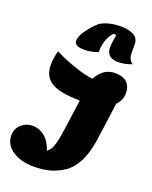

<svg xmlns="http://www.w3.org/2000/svg" viewBox="-186 -1121 983 1245"><g transform="rotate(20 305.0 -499.0)"><path d="M252 -799Q185 -799 185 -838Q185 -867 216 -910.5Q247 -954 283 -986Q338 -1023 430 -1023Q483 -1023 516.5 -1004Q550 -985 550 -946V-883Q550 -840 581 -818Q533 -799 487 -799Q406 -799 406 -874Q406 -893 417 -961H397Q348 -908 348 -817Q301 -799 252 -799ZM203 25Q114 25 57 -14.5Q0 -54 0 -115Q0 -163 33 -192.5Q66 -222 111 -222Q155 -222 193 -192Q231 -162 251 -101Q273 -116 286 -151Q299 -186 312 -278L340 -480Q202 -481 143 -517Q84 -553 84 -635Q84 -680 99 -732Q161 -699 242 -671.5Q323 -644 369 -641Q414 -726 496 -726Q549 -726 577 -700Q605 -674 605 -626Q605 -576 569 -541L533 -278Q520 -187 488 -124.5Q456 -62 408.5 -31Q361 0 312.5 12.5Q264 25 203 25Z"/></g></svg>

Font: Lemonada
Style: Bold
Weight: 700
Designer: Mohamed Gaber (Arabic), Eduardo Tunni (Latin)
Foundry: Kief Type Foundry
Version: Version 4.004